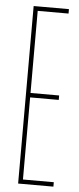

<svg xmlns="http://www.w3.org/2000/svg" viewBox="-56 -831 356 862"><g transform="rotate(5 122.0 -400.0)"><path d="M60 0V-800H219V-780H80V-410H209V-390H80V-20H219V0Z"/></g></svg>

Font: Big Shoulders Display Thin Thin
Style: Regular
Weight: 250
Version: Version 2.002